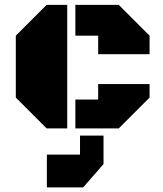

<svg xmlns="http://www.w3.org/2000/svg" viewBox="-20 -539 686 806"><path d="M262.2 0H175.8L46.4 -129.4V-389.2L175.8 -518.6H262.2ZM296.4 -389.2V-518.6H478.5L607.9 -389.2V-311.5H392.1V-389.2ZM296.4 0V-121.1H392.1V-186H607.9V-129.4L478.5 0ZM315.9 109.9V30.3H414.6V149.9L329.1 247.6H176.8V109.9Z"/></svg>

Font: Black Ops One
Style: Regular
Weight: 400
Designer: James Grieshaber
Foundry: James Grieshaber
Version: Version 1.002